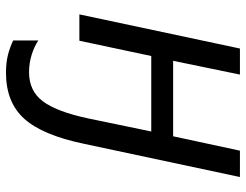

<svg xmlns="http://www.w3.org/2000/svg" viewBox="-110 -466 821 641"><g transform="rotate(90 300.5 -145.5)"><path d="M223 245Q189 245 163.5 238.5Q138 232 115 221V137Q136 151 163.5 159.5Q191 168 221 168Q284 168 318.5 121.5Q353 75 375 -28L419 -240H167L116 0H28L142 -536H229L183 -313H435L483 -536H571L460 -15Q431 124 376 184.5Q321 245 223 245Z"/></g></svg>

Font: Noto Sans IKEA
Style: Italic
Weight: 400
Italic angle: -12°
Designer: Monotype Design Team
Foundry: Monotype Imaging Inc.
Version: Version 2.001